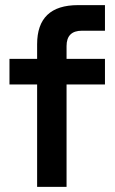

<svg xmlns="http://www.w3.org/2000/svg" viewBox="-20 -730 448 750"><path d="M125 -557V-500H17V-400H125V0H240V-400H390V-500H240V-550C240 -590 260 -610 300 -610H390V-710H285C178 -710 125 -659 125 -557Z"/></svg>

Font: Uncut Sans Semibold
Style: Regular
Weight: 600
Designer: Kasper Nordkvist
Foundry: UNCUT.wtf
Version: Version 1.304;Glyphs 3.2 (3246)